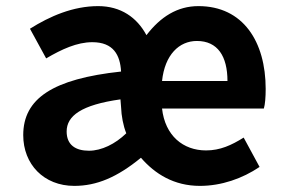

<svg xmlns="http://www.w3.org/2000/svg" viewBox="-20 -594 931 628"><path d="M223 14C296 14 363 -14 441 -78C487 -25 549 14 634 14C704 14 773 -10 829 -48L777 -144C737 -119 700 -102 654 -102C579 -102 520 -150 510 -239H843C847 -252 849 -276 849 -303C849 -458 775 -574 629 -574C560 -574 505 -539 459 -479C428 -537 375 -574 301 -574C219 -574 143 -541 78 -500L131 -403C182 -433 232 -456 282 -456C351 -456 373 -414 376 -360C153 -336 56 -272 56 -152C56 -57 123 14 223 14ZM271 -101C227 -101 198 -120 198 -164C198 -215 246 -251 374 -269L376 -244C377 -215 383 -183 393 -158C357 -123 312 -101 271 -101ZM510 -329C519 -415 566 -460 624 -460C692 -460 724 -410 724 -329Z"/></svg>

Font: Source Han Sans Old Style Bold
Style: Regular
Weight: 700
Designer: Ryoko NISHIZUKA (kana & ideographs); Paul D. Hunt (Latin, Greek & Cyrillic); Wenlong ZHANG (bopomofo); Sandoll Communica
Foundry: Adobe Systems Incorporated
Version: Version 1.004;PS 1.004;hotconv 1.0.81;makeotf.lib2.5.63406